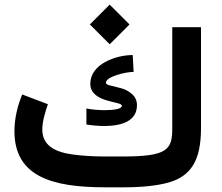

<svg xmlns="http://www.w3.org/2000/svg" viewBox="-20 -798 944 818"><path d="M362.8 -693.8 447.3 -609.4 531.7 -693.8 447.3 -778.3ZM427.2 -131.3C376.5 -131.3 331.1 -134.3 291 -139.6C210.4 -150.4 160.2 -180.2 160.2 -246.6C160.2 -281.7 173.8 -324.2 184.1 -354L74.7 -395.5C55.7 -350.1 41.5 -295.4 41.5 -239.3C41.5 -46.4 201.2 0 427.2 0H507.8C585.4 0 648.4 -6.8 696.8 -20C745.1 -33.2 780.3 -57.6 802.7 -94.2C825.2 -130.4 836.4 -183.1 836.4 -252V-682.1H713.9V-250.5C713.9 -159.2 691.9 -131.3 501.5 -131.3ZM348.1 -267.6C372.1 -263.7 399.4 -261.2 424.8 -261.2C496.6 -261.2 563.5 -281.2 563.5 -349.6C563.5 -372.6 554.2 -388.2 539.1 -399.9C526.9 -410.2 512.2 -418 495.1 -422.4C478 -426.8 462.9 -430.7 450.2 -433.6C437.5 -436.5 431.2 -440.4 431.2 -445.3C431.2 -471.7 515.1 -491.7 549.3 -491.7L545.4 -563.5C472.2 -563.5 364.7 -524.4 364.7 -441.4C364.7 -358.9 499 -367.7 499 -347.7C499 -340.8 491.7 -335.9 477.5 -333C463.4 -330.1 446.3 -328.6 426.8 -328.6C398.4 -328.6 372.1 -331.1 348.1 -335.9Z"/></svg>

Font: Vazirmatn
Style: Bold
Weight: 700
Designer: Saber Rastikerdar
Foundry: Saber Rastikerdar
Version: Version 33.003